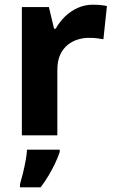

<svg xmlns="http://www.w3.org/2000/svg" viewBox="-20 -576 487 817"><path d="M375 -556Q390 -556 407.5 -554.5Q425 -553 435 -550L420 -409Q409 -411 394 -413Q379 -415 358 -415Q335 -415 311.5 -408Q288 -401 268 -385Q248 -369 236 -343Q224 -317 224 -277V0H73V-546H188L210 -454H217Q233 -483 257 -506Q281 -529 311 -542.5Q341 -556 375 -556ZM234 71Q226 95 214 120Q202 145 187 170.5Q172 196 153 221H65V208Q71 188 77.5 161.5Q84 135 89 108Q94 81 95 61H234Z"/></svg>

Font: Noto Sans Lao Looped
Style: Bold
Weight: 700
Designer: Mark Frömberg, Ben Mitchell
Foundry: The Fontpad Ltd
Version: Version 1.001